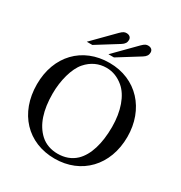

<svg xmlns="http://www.w3.org/2000/svg" viewBox="-205 -1037 1132 1199"><g transform="rotate(30 361.0 -438.0)"><path d="M327 -719H367L521 -815C542 -828 550 -842 550 -860C550 -879 536 -890 516 -890C503 -890 493 -887 473 -867ZM171 -719H211L365 -815C386 -828 394 -842 394 -860C394 -879 380 -890 360 -890C347 -890 337 -887 317 -867ZM688 -331C688 -529 557 -676 361 -676C166 -676 34 -537 34 -334C34 -126 167 14 361 14C553 14 688 -125 688 -331ZM574 -337C574 -217 546 -123 491 -70C456 -37 412 -22 362 -22C316 -22 272 -36 238 -67C177 -123 148 -213 148 -332C148 -427 174 -524 217 -573C256 -618 306 -640 360 -640C407 -640 447 -623 483 -593C540 -545 574 -451 574 -337Z"/></g></svg>

Font: STIXGeneral
Style: Regular
Weight: 400
Designer: MicroPress Inc., with final additions and corrections provided by Coen Hoffman, Elsevier (retired)
Version: Version 1.1.0